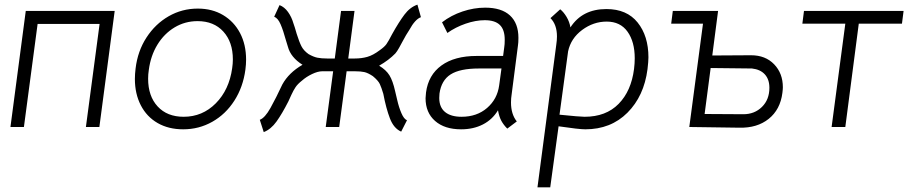

<svg xmlns="http://www.w3.org/2000/svg" viewBox="-20 -547 3915 827"><path d="M408 0H350L409 -444H142L83 0H25L91 -500H474Z M561 -207Q561 -228 564 -252Q573 -327 611 -385.5Q649 -444 706.5 -477Q764 -510 832 -510Q894 -510 941 -482Q988 -454 1014 -404.5Q1040 -355 1040 -290Q1040 -270 1037 -247Q1027 -172 989.5 -113.5Q952 -55 894.5 -22.5Q837 10 769 10Q706 10 659 -17Q612 -44 586.5 -93.5Q561 -143 561 -207ZM980 -253Q983 -273 983 -291Q983 -366 942 -411Q901 -456 831 -456Q777 -456 732 -429Q687 -402 658 -354.5Q629 -307 621 -246Q618 -227 618 -208Q618 -133 659 -88.5Q700 -44 771 -44Q852 -44 909.5 -102Q967 -160 980 -253Z M1368 -240Q1349 -240 1324 -228Q1299 -216 1281 -200Q1262 -185 1253 -171.5Q1244 -158 1235 -138.5Q1226 -119 1222 -110Q1195 -57 1171 -23.5Q1147 10 1116 22L1099 -31Q1121 -39 1145 -82Q1169 -125 1196 -183Q1224 -234 1283 -268Q1232 -300 1220 -346L1212 -372Q1200 -416 1188.5 -442.5Q1177 -469 1161 -475L1184 -525Q1205 -517 1220.5 -495.5Q1236 -474 1244 -446Q1249 -433 1258 -401Q1269 -366 1278.5 -347.5Q1288 -329 1309 -314Q1330 -302 1347 -298.5Q1364 -295 1389 -295H1422L1449 -500H1507L1480 -295H1508Q1537 -295 1562 -302Q1587 -309 1616 -331Q1636 -345 1644.5 -357Q1653 -369 1669 -400Q1698 -452 1722 -484Q1746 -516 1778 -527L1793 -473Q1768 -464 1743 -418Q1730 -399 1712 -365Q1708 -357 1699 -341Q1690 -325 1683 -317Q1655 -288 1613 -264Q1643 -246 1657.5 -222.5Q1672 -199 1682 -154Q1684 -147 1691 -116Q1698 -85 1709 -59.5Q1720 -34 1733 -29L1708 20Q1676 6 1659.5 -37Q1643 -80 1631 -143Q1623 -170 1616 -185Q1609 -200 1586 -219Q1565 -233 1549.5 -236.5Q1534 -240 1509 -240H1473L1441 0H1383L1415 -240Z M2125 -72Q2101 -32 2060 -11Q2019 10 1966 10Q1895 10 1854 -26Q1813 -62 1813 -124Q1813 -131 1815 -149Q1825 -224 1881.5 -265Q1938 -306 2033 -306H2147L2152 -344Q2154 -355 2154 -376Q2154 -419 2133 -439.5Q2112 -460 2068 -460Q2029 -460 1985.5 -445Q1942 -430 1907 -405L1884 -451Q1923 -481 1972 -497.5Q2021 -514 2070 -514Q2140 -514 2176.5 -480.5Q2213 -447 2213 -384Q2213 -363 2211 -351L2184 -142Q2181 -123 2181 -106Q2181 -55 2206 -24L2165 7Q2149 -9 2139.5 -26.5Q2130 -44 2125 -72ZM2130 -179 2140 -252H2043Q1961 -252 1921 -226.5Q1881 -201 1873 -144Q1872 -137 1872 -125Q1872 -85 1897 -64.5Q1922 -44 1968 -44Q2034 -44 2078 -82Q2122 -120 2130 -179Z M2773 -300Q2773 -283 2769 -249Q2754 -133 2682.5 -61.5Q2611 10 2501 10Q2474 10 2386 -3L2350 260H2295L2376 -354Q2379 -374 2379 -390Q2379 -441 2351 -469L2393 -507Q2408 -495 2420.5 -474Q2433 -453 2437 -429Q2488 -508 2592 -508Q2680 -508 2726.5 -450Q2773 -392 2773 -300ZM2711 -250Q2714 -274 2714 -296Q2714 -367 2683 -410.5Q2652 -454 2593 -454Q2536 -454 2487.5 -418Q2439 -382 2427 -326L2390 -53Q2478 -44 2498 -44Q2590 -44 2644.5 -99.5Q2699 -155 2711 -250Z M2871 -445 2878 -500H3073L3048 -308L3215 -309Q3277 -309 3314.5 -270Q3352 -231 3352 -171Q3352 -163 3350 -147Q3341 -75 3291 -35Q3241 5 3164 3L2949 0L3008 -445ZM3294 -169Q3294 -205 3274.5 -226.5Q3255 -248 3219 -252L3041 -254L3015 -56L3182 -55Q3230 -55 3262 -86.5Q3294 -118 3294 -169Z M3621 -445H3436L3443 -500H3872L3865 -445H3679L3621 0H3562Z"/></svg>

Font: Bellota Text
Style: Italic
Weight: 400
Italic angle: -7.5°
Designer: Kemie Guaida
Foundry: Kemie Guaida
Version: Version 4.001